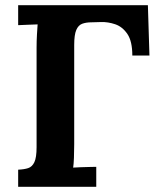

<svg xmlns="http://www.w3.org/2000/svg" viewBox="-20 -720 611 740"><path d="M50 0V-66Q73 -67 88.5 -72Q104 -77 112.5 -95Q121 -113 121 -153V-536Q121 -563 122.5 -588Q124 -613 125 -626Q109 -625 85 -624.5Q61 -624 50 -623V-700H550L556 -506H490Q490 -561 471 -589Q452 -617 424 -626.5Q396 -636 369 -635L333 -634Q312 -634 297 -628.5Q282 -623 274 -604.5Q266 -586 266 -547V-164Q266 -137 265 -112Q264 -87 262 -74Q273 -75 291 -75.5Q309 -76 326.5 -76.5Q344 -77 351 -77V0Z"/></svg>

Font: Lora
Style: Bold
Weight: 700
Designer: Olga Karpushina, Alexei Vanyashin (Cyrillic)
Foundry: Cyreal
Version: Version 3.006; ttfautohint (v1.8.4.7-5d5b);gftools[0.9.30]